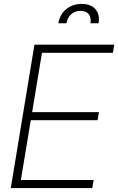

<svg xmlns="http://www.w3.org/2000/svg" viewBox="-20 -954 600 974"><path d="M34.7 0 154.8 -727.5H559.6L552.7 -686H192.9L143.1 -385.3H481.9L475.1 -344.2H136.2L85.9 -41H455.1L448.2 0ZM275.9 -835.9Q283.2 -880.4 315.4 -907.2Q347.7 -934.1 394.5 -934.1Q441.4 -934.1 464.4 -907.2Q487.3 -880.4 480 -835.9H439Q443.4 -865.2 430.4 -881.8Q417.5 -898.4 388.7 -898.9Q359.9 -898.4 341.1 -881.8Q322.3 -865.2 316.9 -835.9Z"/></svg>

Font: Inter Display Extra Light
Style: Italic
Weight: 200
Italic angle: -9.39999°
Designer: Rasmus Andersson
Foundry: rsms
Version: Version 4.000;git-4fc901f